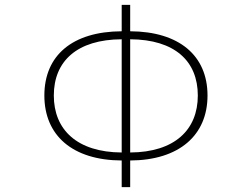

<svg xmlns="http://www.w3.org/2000/svg" viewBox="-20 -759 1040 792"><path d="M482 13H517V-97C719 -98 836 -201 836 -365C836 -530 719 -629 517 -630V-739H482V-630C278 -629 163 -530 163 -365C163 -201 278 -98 482 -97ZM482 -130C298 -131 202 -224 202 -365C202 -507 298 -596 482 -597ZM517 -597C701 -596 796 -507 796 -365C796 -224 701 -131 517 -130Z"/></svg>

Font: Harano Aji Gothic K1 ExtraLight
Style: Regular
Weight: 250
Foundry: Masamichi Hosoda
Version: HaranoAjiGothicK1-ExtraLight version 20230610;ttx 4.39.4